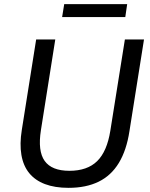

<svg xmlns="http://www.w3.org/2000/svg" viewBox="-20 -895 721 924"><path d="M310 9Q244 9 196.5 -9Q149 -27 120.5 -62Q92 -97 83 -149.5Q74 -202 85 -270L154 -705H246L177 -269Q161 -168 195 -120.5Q229 -73 314 -73Q400 -73 447.5 -119.5Q495 -166 511 -266L581 -705H673L603 -264Q589 -172 552 -111Q515 -50 454.5 -20.5Q394 9 310 9ZM279 -813 289 -875H592L583 -813Z"/></svg>

Font: Nunito Sans 10pt SemiCondensed Medium
Style: Italic
Weight: 500
Width: 4
Italic angle: -9°
Designer: Vernon Adams
Foundry: Vernon Adams
Version: Version 3.101;gftools[0.9.27]